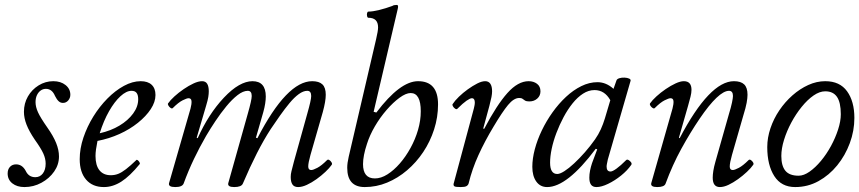

<svg xmlns="http://www.w3.org/2000/svg" viewBox="-20 -745 3482 778"><path d="M79 13Q49 13 30 -2Q11 -17 11 -42Q11 -59 20.5 -69Q30 -79 45 -79Q70 -79 84 -53Q96 -27 123 -27Q142 -27 153.5 -42Q165 -57 165 -82Q165 -102 155.5 -123Q146 -144 121 -179Q98 -213 87.5 -240Q77 -267 77 -292Q77 -326 93 -354Q109 -382 136.5 -399Q164 -416 196 -416Q226 -416 245.5 -400.5Q265 -385 265 -361Q265 -348 256.5 -338Q248 -328 235 -328Q225 -328 217.5 -335Q210 -342 203 -356Q191 -385 166 -385Q154 -385 144.5 -378Q135 -371 129.5 -359Q124 -347 124 -331Q124 -312 134 -290Q144 -268 172 -228Q196 -194 207.5 -165.5Q219 -137 219 -111Q219 -78 199.5 -50Q180 -22 148 -4.5Q116 13 79 13Z M401 13Q355 13 329 -17Q303 -47 303 -100Q303 -143 318 -187.5Q333 -232 358 -272.5Q383 -313 415 -345.5Q447 -378 482 -397Q517 -416 550 -416Q579 -416 594.5 -401.5Q610 -387 610 -360Q610 -332 591 -303Q572 -274 539 -247.5Q506 -221 464 -202Q422 -183 375 -174Q371 -154 369 -139.5Q367 -125 367 -113Q367 -75 383 -55Q399 -35 429 -35Q445 -35 459 -40.5Q473 -46 490.5 -59.5Q508 -73 532 -96Q534 -99 538 -96Q542 -93 545 -88Q548 -83 546 -80Q506 -31 471.5 -9Q437 13 401 13ZM384 -205Q429 -215 464 -236Q499 -257 519.5 -285Q540 -313 540 -343Q540 -360 533.5 -368.5Q527 -377 513 -377Q492 -377 468 -355Q444 -333 422 -294.5Q400 -256 384 -205Z M690 13Q661 13 665 -3L752 -305Q757 -324 756 -335.5Q755 -347 744 -347Q737 -347 720 -338.5Q703 -330 680 -307Q677 -304 671.5 -307.5Q666 -311 662.5 -317Q659 -323 661 -326Q670 -339 687 -354.5Q704 -370 724.5 -384Q745 -398 764.5 -407Q784 -416 799 -416Q813 -416 819.5 -405.5Q826 -395 826 -375Q826 -365 824 -352Q822 -339 815 -316L777 -187L781 -185Q803 -234 829.5 -275Q856 -316 887 -349Q919 -383 948 -399.5Q977 -416 1003 -416Q1057 -416 1057 -354Q1057 -341 1054.5 -325Q1052 -309 1047 -291L1017 -187L1023 -185Q1083 -301 1138.5 -358.5Q1194 -416 1245 -416Q1273 -416 1286.5 -403Q1300 -390 1300 -361Q1300 -348 1297 -330.5Q1294 -313 1288 -291L1238 -117Q1229 -85 1229 -70.5Q1229 -56 1241 -56Q1249 -56 1266 -65Q1283 -74 1305 -96Q1309 -100 1314.5 -96.5Q1320 -93 1323.5 -87Q1327 -81 1324 -77Q1315 -64 1298.5 -48.5Q1282 -33 1262.5 -19Q1243 -5 1223.5 4Q1204 13 1188 13Q1172 13 1165 2.5Q1158 -8 1158 -28Q1158 -39 1161 -51Q1164 -63 1171 -90L1225 -284Q1233 -312 1237 -330Q1241 -348 1241 -356Q1241 -377 1225 -377Q1209 -377 1190.5 -363.5Q1172 -350 1153 -327Q1134 -304 1114.5 -276.5Q1095 -249 1077 -222Q1049 -179 1021 -124Q993 -69 964 -1Q958 13 929 13Q901 13 905 -3L984 -284Q992 -312 996 -330Q1000 -348 1000 -356Q1000 -377 984 -377Q965 -377 942.5 -359.5Q920 -342 897 -314Q874 -286 853 -254.5Q832 -223 815 -194Q789 -149 766 -101Q743 -53 724 -1Q721 6 712.5 9.5Q704 13 690 13Z M1458 13Q1387 13 1387 -65Q1387 -75 1388.5 -86Q1390 -97 1393 -110L1504 -586Q1508 -603 1510 -615Q1512 -627 1512 -634Q1512 -673 1473 -673Q1469 -673 1467.5 -679.5Q1466 -686 1467.5 -692Q1469 -698 1473 -698Q1490 -698 1516.5 -704.5Q1543 -711 1570 -721Q1575 -725 1587 -725Q1593 -725 1593 -719Q1593 -716 1592.5 -713Q1592 -710 1591 -706L1494 -292L1505 -289Q1601 -416 1674 -416Q1755 -416 1755 -322Q1755 -270 1739 -220.5Q1723 -171 1695 -129Q1667 -87 1629.5 -55Q1592 -23 1548.5 -5Q1505 13 1458 13ZM1499 -22Q1524 -22 1550 -38.5Q1576 -55 1600 -82.5Q1624 -110 1643.5 -145.5Q1663 -181 1674 -219Q1685 -257 1685 -294Q1685 -368 1644 -368Q1625 -368 1599 -349Q1573 -330 1546.5 -299.5Q1520 -269 1499 -233Q1478 -197 1467 -162Q1459 -138 1455 -117.5Q1451 -97 1451 -80Q1451 -22 1499 -22Z M1847 13Q1826 13 1821.5 10Q1817 7 1818 0L1900 -305Q1901 -310 1902.5 -316.5Q1904 -323 1904 -330Q1904 -338 1901 -342.5Q1898 -347 1892 -347Q1885 -347 1870.5 -337Q1856 -327 1833 -304Q1830 -301 1824.5 -304.5Q1819 -308 1815.5 -314Q1812 -320 1814 -323Q1823 -337 1839.5 -353Q1856 -369 1875.5 -383Q1895 -397 1913.5 -406.5Q1932 -416 1946 -416Q1960 -416 1967 -405.5Q1974 -395 1974 -375Q1974 -365 1971.5 -352Q1969 -339 1963 -316L1938 -224L1942 -223Q1993 -320 2036 -368Q2079 -416 2122 -416Q2142 -416 2156 -405.5Q2170 -395 2170 -375Q2170 -357 2157 -345.5Q2144 -334 2125 -334Q2113 -334 2107.5 -337.5Q2102 -341 2097.5 -344.5Q2093 -348 2084 -348Q2062 -348 2038.5 -319.5Q2015 -291 1980 -232Q1945 -174 1919 -117Q1893 -60 1879 -2Q1877 5 1870.5 9Q1864 13 1847 13Z M2197 13Q2169 13 2153 -9.5Q2137 -32 2137 -69Q2137 -102 2147 -140Q2157 -178 2175.5 -216.5Q2194 -255 2219 -290Q2244 -325 2273.5 -352.5Q2303 -380 2335.5 -396Q2368 -412 2401 -412Q2436 -412 2466 -385L2478 -419Q2480 -425 2489.5 -428Q2499 -431 2510.5 -430.5Q2522 -430 2529.5 -426.5Q2537 -423 2535 -417L2443 -99Q2441 -89 2439.5 -82Q2438 -75 2438 -70Q2438 -50 2454 -50Q2462 -50 2478.5 -62Q2495 -74 2517 -96Q2521 -100 2527 -96.5Q2533 -93 2537 -87.5Q2541 -82 2538 -77Q2522 -54 2496.5 -33.5Q2471 -13 2444 0Q2417 13 2397 13Q2382 13 2375 3.5Q2368 -6 2368 -25Q2368 -39 2371 -54Q2374 -69 2379 -84L2400 -140L2394 -142Q2278 13 2197 13ZM2238 -40Q2249 -40 2267 -51.5Q2285 -63 2306.5 -83Q2328 -103 2350 -128Q2372 -153 2391 -180Q2405 -200 2414.5 -221Q2424 -242 2431 -265L2453 -339Q2430 -380 2389 -380Q2365 -380 2342.5 -365.5Q2320 -351 2300 -326Q2280 -301 2263.5 -270Q2247 -239 2234.5 -206Q2222 -173 2215.5 -142Q2209 -111 2209 -86Q2209 -40 2238 -40Z M2643 13Q2615 13 2619 -3L2705 -305Q2710 -324 2709 -335.5Q2708 -347 2697 -347Q2690 -347 2673 -338.5Q2656 -330 2633 -307Q2630 -304 2624.5 -307.5Q2619 -311 2615.5 -316.5Q2612 -322 2614 -326Q2623 -339 2640 -354.5Q2657 -370 2677.5 -384Q2698 -398 2717.5 -407Q2737 -416 2751 -416Q2782 -416 2782 -381Q2782 -369 2778 -353Q2774 -337 2768 -316L2731 -187L2734 -185Q2795 -301 2850 -358.5Q2905 -416 2954 -416Q2982 -416 2995.5 -403Q3009 -390 3009 -361Q3009 -348 3005.5 -328.5Q3002 -309 2992 -277L2946 -117Q2937 -85 2937 -70.5Q2937 -56 2949 -56Q2957 -56 2974 -65Q2991 -74 3013 -96Q3017 -100 3022.5 -96.5Q3028 -93 3031.5 -87Q3035 -81 3032 -77Q3023 -64 3006.5 -48.5Q2990 -33 2970.5 -19Q2951 -5 2932 4Q2913 13 2897 13Q2868 13 2868 -25Q2868 -37 2870.5 -53Q2873 -69 2879 -90L2934 -284Q2942 -310 2946 -329Q2950 -348 2950 -356Q2950 -377 2934 -377Q2913 -377 2883 -348.5Q2853 -320 2815 -264Q2777 -208 2741 -142.5Q2705 -77 2677 -1Q2672 13 2643 13Z M3202 13Q3146 13 3117.5 -31.5Q3089 -76 3089 -149Q3089 -187 3102 -225.5Q3115 -264 3138 -298Q3161 -332 3191 -358.5Q3221 -385 3255 -400.5Q3289 -416 3324 -416Q3383 -416 3412.5 -375Q3442 -334 3442 -267Q3442 -215 3423.5 -165Q3405 -115 3372.5 -75Q3340 -35 3296.5 -11Q3253 13 3202 13ZM3216 -33Q3237 -33 3260.5 -49.5Q3284 -66 3306.5 -93Q3329 -120 3347 -153Q3365 -186 3376 -220Q3387 -254 3387 -282Q3387 -330 3371.5 -352.5Q3356 -375 3324 -375Q3301 -375 3276.5 -358Q3252 -341 3228.5 -312Q3205 -283 3186.5 -248.5Q3168 -214 3157 -178.5Q3146 -143 3146 -113Q3146 -73 3162.5 -53Q3179 -33 3216 -33Z"/></svg>

Font: Junicode VF
Style: Italic
Weight: 400
Italic angle: -11°
Designer: Peter S. Baker
Version: Version 2.209